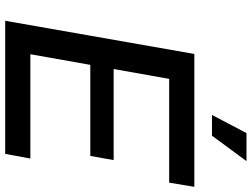

<svg xmlns="http://www.w3.org/2000/svg" viewBox="-135 -835 970 740"><g transform="rotate(90 350.0 -465.0)"><path d="M60 0 188 -729H700L684 -632H284L246 -418H597L581 -328H230L189 -97H591L573 0ZM423 -797 493 -930H601L503 -797Z"/></g></svg>

Font: Hubot Sans Medium
Style: Italic
Weight: 500
Italic angle: -10°
Designer: Deni Anggara
Foundry: GitHub
Version: Version 1.001; ttfautohint (v1.8.4.7-5d5b);gftools[0.9.31]